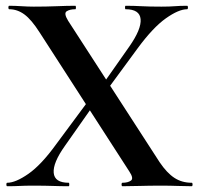

<svg xmlns="http://www.w3.org/2000/svg" viewBox="-20 -645 687 665"><path d="M404 0Q401 0 401 -6Q401 -12 404 -12Q423 -12 433.5 -19.5Q444 -27 428 -51L117 -533Q89 -577 64.5 -595Q40 -613 12 -613Q9 -613 9 -619Q9 -625 12 -625Q32 -625 54.5 -623.5Q77 -622 97 -622Q140 -622 176.5 -623.5Q213 -625 241 -625Q243 -625 243 -619Q243 -613 241 -613Q222 -613 211 -606Q200 -599 216 -573L533 -83Q558 -46 584 -29Q610 -12 644 -12Q647 -12 647 -6Q647 0 644 0Q622 0 595.5 -1Q569 -2 539 -2Q496 -2 464 -1Q432 0 404 0ZM5 0Q2 0 2 -6Q2 -12 5 -12Q34 -12 78.5 -43Q123 -74 175 -146L298 -312L316 -298L205 -140Q163 -81 166 -46.5Q169 -12 218 -12Q220 -12 220 -6Q220 0 218 0Q189 0 163 -1Q137 -2 94 -2Q66 -2 48.5 -1Q31 0 5 0ZM335 -312 317 -326 428 -484Q470 -544 467 -578.5Q464 -613 415 -613Q413 -613 413 -619Q413 -625 415 -625Q444 -625 470 -623.5Q496 -622 539 -622Q568 -622 585.5 -623.5Q603 -625 628 -625Q631 -625 631 -619Q631 -613 628 -613Q599 -613 554.5 -581.5Q510 -550 457 -478Z"/></svg>

Font: Cormorant Garamond Light
Style: Regular
Weight: 300
Designer: Christian Thalmann (Catharsis Fonts)
Foundry: Catharsis Fonts
Version: Version 4.001